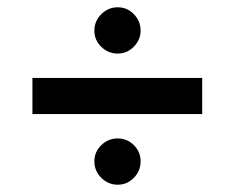

<svg xmlns="http://www.w3.org/2000/svg" viewBox="-20 -559 644 527"><path d="M535 -345V-246H69V-345ZM303 -179Q329 -179 347.5 -160.5Q366 -142 366 -116Q366 -90 347.5 -71Q329 -52 303 -52Q277 -52 258 -71Q239 -90 239 -116Q239 -142 258 -160.5Q277 -179 303 -179ZM303 -539Q329 -539 347.5 -520Q366 -501 366 -475Q366 -450 347.5 -431Q329 -412 303 -412Q277 -412 258 -430.5Q239 -449 239 -475Q239 -501 258 -520Q277 -539 303 -539Z"/></svg>

Font: MedMera Sans Semibold
Style: Regular
Weight: 600
Designer: Kasper Nordkvist
Foundry: UNCUT.wtf
Version: Version 1.300